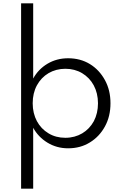

<svg xmlns="http://www.w3.org/2000/svg" viewBox="-20 -880 758 1160"><path d="M180.5 260V-108C201 -70.5 230 -40.5 267 -18C304 4.5 345.5 16 391.5 16C440.5 16 484.5 4.5 523 -19.5C561.5 -43 591.5 -75 614 -116C636.5 -157 647.5 -203.5 647.5 -256C647.5 -308.5 636.5 -355 614 -396C591.5 -437 561.5 -469.5 523 -493C484.5 -516.5 440.5 -528 391.5 -528C345.5 -528 304 -517 267 -495C230 -473 201 -443 180.5 -405.5V-860H107.5V260ZM375 -47.5C336.5 -47.5 302.5 -56.5 273 -74.5C213.5 -110 177.5 -174.5 177.5 -256C177.5 -297 186 -333 203 -364.5C237 -427 299 -464.5 375 -464.5C412.5 -464.5 446.5 -455.5 476 -438C535.5 -402.5 572 -338 572 -256C572 -215.5 563.5 -179.5 547 -148C513 -85.5 451 -47.5 375 -47.5Z"/></svg>

Font: Spartan
Style: Regular
Weight: 400
Designer: Matt Bailey, Mirko Velimirovic
Foundry: Matt Bailey
Version: Version 1.003